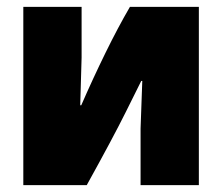

<svg xmlns="http://www.w3.org/2000/svg" viewBox="-20 -540 652 560"><path d="M48 0V-520H218V-372L214 -233H217Q251 -311 287.5 -385.5Q324 -460 359 -520H560V0H390V-165L395 -304H392Q384 -288 347 -213.5Q310 -139 233 0Z"/></svg>

Font: Murecho ExtraBold
Style: Regular
Weight: 800
Designer: Neil Summerour
Foundry: Positype
Version: Version 1.010; ttfautohint (v1.8.3)